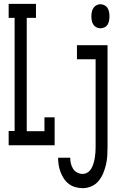

<svg xmlns="http://www.w3.org/2000/svg" viewBox="-20 -755 640 998"><path d="M25 0V-74H56V-662H25V-735H167V-662H119V-73H211V-145H264V0ZM502 -608Q491 -608 481 -613Q471 -618 465 -627.5Q459 -637 457 -648Q455 -659 455 -670Q455 -681 457 -692Q459 -703 465 -712.5Q471 -722 481 -727.5Q491 -733 502 -733Q513 -733 523.5 -727.5Q534 -722 539.5 -712.5Q545 -703 547 -692Q549 -681 549 -670Q549 -659 547 -648Q545 -637 539.5 -627.5Q534 -618 523.5 -613Q513 -608 502 -608ZM410 223Q391 223 372.5 218Q354 213 338.5 201.5Q323 190 312.5 174Q302 158 295 140Q288 122 285 103Q282 84 282 65H345Q345 80 348.5 95Q352 110 360 122.5Q368 135 381.5 142Q395 149 410 149Q424 149 436 141Q448 133 455 120.5Q462 108 466 94.5Q470 81 472.5 67Q475 53 476 38.5Q477 24 477 10V-447H380V-520H539V10Q539 34 537.5 57Q536 80 530.5 102.5Q525 125 516 146.5Q507 168 492 186Q477 204 455 213.5Q433 223 410 223Z"/></svg>

Font: Iosevka HT Extended
Style: Regular
Weight: 400
Width: 7
Monospace: yes
Designer: Belleve Invis
Foundry: Belleve Invis
Version: Version 32.3.0; ttfautohint (v1.8.4)